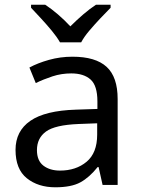

<svg xmlns="http://www.w3.org/2000/svg" viewBox="-20 -786 601 816"><path d="M288 -545Q386 -545 433 -502Q480 -459 480 -365V0H416L399 -76H395Q360 -32 321.5 -11Q283 10 215 10Q142 10 94 -28.5Q46 -67 46 -149Q46 -229 109 -272.5Q172 -316 303 -320L394 -323V-355Q394 -422 365 -448Q336 -474 283 -474Q241 -474 203 -461.5Q165 -449 132 -433L105 -499Q140 -518 188 -531.5Q236 -545 288 -545ZM314 -259Q214 -255 175.5 -227Q137 -199 137 -148Q137 -103 164.5 -82Q192 -61 235 -61Q303 -61 348 -98.5Q393 -136 393 -214V-262ZM235 -606Q222 -629 200 -655.5Q178 -682 154 -708Q130 -734 112 -753V-766H172Q198 -749 226 -725Q254 -701 279 -674Q306 -701 334 -725Q362 -749 388 -766H450V-753Q431 -734 406.5 -708Q382 -682 359.5 -655.5Q337 -629 325 -606Z"/></svg>

Font: Noto Sans Indic Siyaq Numbers
Style: Regular
Weight: 400
Designer: Monotype Design Team
Foundry: Monotype Imaging Inc.
Version: Version 2.002; ttfautohint (v1.8.4.7-5d5b)